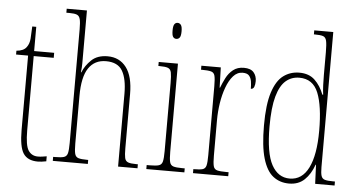

<svg xmlns="http://www.w3.org/2000/svg" viewBox="-52 -853 1766 955"><g transform="rotate(5 831.0 -375.0)"><path d="M167 10Q116 10 94.5 -22.5Q73 -55 73 -141V-511H13V-530Q49 -533 63 -553Q76 -570 78 -596Q80 -622 81 -657H101V-536H201V-511H101V-140Q101 -65 117.5 -40Q134 -15 165 -15Q177 -15 186.5 -16.5Q196 -18 209 -20V5Q184 10 167 10Z M241 0V-20H250Q281 -20 295 -24.5Q309 -29 313 -45Q317 -61 317 -96V-664Q317 -698 313 -714Q309 -730 297 -735Q285 -740 260 -740H244V-760H345V-495Q345 -478 342 -451H344Q358 -486 387.5 -514Q417 -542 468 -542Q527 -542 561 -497.5Q595 -453 595 -364V-94Q595 -61 598.5 -45.5Q602 -30 615 -25Q628 -20 656 -20H664V0H567V-364Q567 -438 544 -477.5Q521 -517 462 -517Q405 -517 375 -472.5Q345 -428 345 -333V-96Q345 -61 349 -45Q353 -29 367 -24.5Q381 -20 411 -20H416V0Z M800 -658Q790 -658 784 -666Q778 -674 778 -698Q778 -721 784 -729.5Q790 -738 800 -738Q810 -738 816.5 -729.5Q823 -721 823 -698Q823 -674 816.5 -666Q810 -658 800 -658ZM708 0V-20H724Q755 -20 769 -24.5Q783 -29 787 -45Q791 -61 791 -96V-437Q791 -473 787.5 -489.5Q784 -506 771 -511Q758 -516 729 -516H723V-536H819V-96Q819 -61 823 -45Q827 -29 841 -24.5Q855 -20 885 -20H898V0Z M941 0V-20H942Q973 -20 987 -24Q1001 -28 1005 -44Q1009 -60 1009 -96V-440Q1009 -476 1005 -492Q1001 -508 986 -512Q971 -516 939 -516H936V-536H1033L1036 -435H1038Q1047 -459 1060 -484.5Q1073 -510 1094.5 -527Q1116 -544 1148 -544Q1182 -544 1197 -526.5Q1212 -509 1212 -483Q1212 -466 1207.5 -454.5Q1203 -443 1191 -443Q1191 -462 1188.5 -479Q1186 -496 1176.5 -507.5Q1167 -519 1144 -519Q1117 -519 1097 -496.5Q1077 -474 1063.5 -437Q1050 -400 1043.5 -357.5Q1037 -315 1037 -274V-96Q1037 -60 1041 -44Q1045 -28 1060 -24Q1075 -20 1106 -20H1117V0Z M1421 10Q1375 10 1341.5 -16Q1308 -42 1290 -103Q1272 -164 1272 -267Q1272 -372 1291.5 -432.5Q1311 -493 1345.5 -518.5Q1380 -544 1425 -544Q1473 -544 1502 -516.5Q1531 -489 1548 -445H1552Q1549 -468 1548 -493Q1547 -518 1547 -544V-656Q1547 -696 1543 -713.5Q1539 -731 1526 -735.5Q1513 -740 1485 -740H1480V-760H1575V-86Q1575 -56 1579.5 -42Q1584 -28 1597.5 -24Q1611 -20 1638 -20H1648V0H1551L1547 -95H1545Q1528 -47 1498 -18.5Q1468 10 1421 10ZM1422 -15Q1484 -15 1516 -79.5Q1548 -144 1548 -265Q1548 -388 1521.5 -453.5Q1495 -519 1427 -519Q1388 -519 1359.5 -494.5Q1331 -470 1315.5 -414.5Q1300 -359 1300 -265Q1300 -132 1332 -73.5Q1364 -15 1422 -15Z"/></g></svg>

Font: Noto Serif Ethiopic ExtraCondensed Thin
Style: Regular
Weight: 100
Width: 2
Designer: Monotype Design Team
Foundry: Monotype Imaging Inc.
Version: Version 2.102; ttfautohint (v1.8.4.7-5d5b)